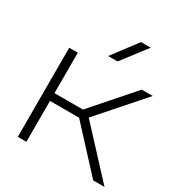

<svg xmlns="http://www.w3.org/2000/svg" viewBox="-181 -914 989 1045"><g transform="rotate(30 313.5 -391.0)"><path d="M80 0V-560H134V-306H313L536 -560H605L362 -284L625 0H554L317 -257H134V0ZM403 -782H464L345 -627H286Z"/></g></svg>

Font: Bounded
Style: Regular
Weight: 200
Designer: Vlad Churkin
Version: Version 1.0